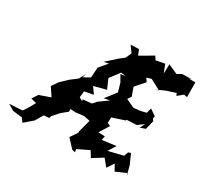

<svg xmlns="http://www.w3.org/2000/svg" viewBox="-188 -963 1274 1214"><g transform="rotate(30 448.5 -356.0)"><path d="M844 0 827 -67C816 -91 806 -116 795 -140L777 -134L766 -103L659 -77L694 -132L593 -119L599 -148L551 -150L595 -221L572 -231L574 -272L665 -302V-308L737 -311L781 -342L762 -306L800 -319L816 -384L806 -398L809 -416L764 -447L754 -410L713 -400L665 -395L603 -424L621 -450L599 -511L657 -577L640 -601L674 -611L750 -571L726 -563L787 -591L855 -613L863 -596L901 -627L925 -623L924 -730H873L896 -736L825 -734L794 -716L725 -747L723 -678L700 -737L636 -725L620 -750L526 -695L510 -734L450 -732L483 -687L464 -645L427 -616L356 -552L392 -560L342 -502L337 -427L290 -401L300 -431L273 -382L224 -345L175 -298L144 -253L184 -193L104 -165L77 -123L117 -113L89 -63L67 -30L-28 -24L16 2L84 10L105 38L165 -14L198 -70L236 -73L242 -90L283 -136L325 -170L324 -189L363 -187L420 -194L466 -185L442 -94L443 -85L407 -32L463 28L486 34L482 12L565 -28L591 15L665 -31L706 19L739 -31L764 14L842 -20ZM338 -283 343 -329 408 -341 375 -387 464 -410 434 -479 487 -549 523 -543 487 -539 514 -492 532 -430 472 -353 515 -362 448 -314 424 -287 361 -281 363 -269Z"/></g></svg>

Font: Asimov Aggro
Style: CondIt
Weight: 500
Designer: Google
Version: Version 2.000980; 2014